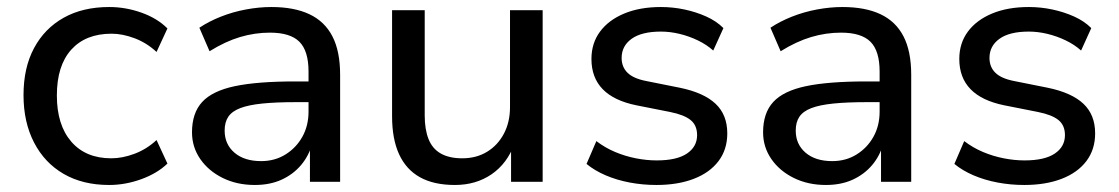

<svg xmlns="http://www.w3.org/2000/svg" viewBox="-20 -518 3187 547"><path d="M291 9Q216 9 161.5 -22.5Q107 -54 77 -112Q47 -170 47 -247Q47 -325 77 -381Q107 -437 161.5 -467.5Q216 -498 291 -498Q338 -498 383 -482Q428 -466 457 -437L426 -370Q398 -396 363.5 -409Q329 -422 298 -422Q224 -422 183 -376.5Q142 -331 142 -246Q142 -162 183 -114.5Q224 -67 297 -67Q329 -67 363.5 -80Q398 -93 426 -119L457 -52Q428 -24 382.5 -7.5Q337 9 291 9Z M706 9Q655 9 614.5 -11Q574 -31 550.5 -65Q527 -99 527 -141Q527 -196 556 -227.5Q585 -259 649 -272.5Q713 -286 821 -286H873V-227H823Q766 -227 727 -223Q688 -219 664.5 -210Q641 -201 630.5 -185.5Q620 -170 620 -146Q620 -107 648 -83Q676 -59 724 -59Q763 -59 793.5 -78Q824 -97 841.5 -128.5Q859 -160 859 -200V-314Q859 -373 833 -399Q807 -425 749 -425Q706 -425 664 -412.5Q622 -400 577 -372L548 -439Q575 -457 609 -470.5Q643 -484 680.5 -491Q718 -498 753 -498Q818 -498 861.5 -477.5Q905 -457 927 -414.5Q949 -372 949 -305V0H863V-110H870Q860 -74 837.5 -47.5Q815 -21 782 -6Q749 9 706 9Z M1276 9Q1216 9 1176.5 -13Q1137 -35 1117 -78.5Q1097 -122 1097 -187V-489H1190V-189Q1190 -149 1201 -121.5Q1212 -94 1236 -80.5Q1260 -67 1297 -67Q1337 -67 1367.5 -85.5Q1398 -104 1415.5 -137Q1433 -170 1433 -213V-489H1526V0H1436V-109H1446Q1425 -52 1380.5 -21.5Q1336 9 1276 9Z M1850 9Q1811 9 1774 2Q1737 -5 1705.5 -18.5Q1674 -32 1651 -51L1679 -116Q1704 -97 1732.5 -85Q1761 -73 1791.5 -67Q1822 -61 1851 -61Q1908 -61 1937 -80.5Q1966 -100 1966 -133Q1966 -161 1947.5 -176Q1929 -191 1889 -199L1793 -218Q1729 -231 1697 -264Q1665 -297 1665 -350Q1665 -395 1689.5 -428Q1714 -461 1758.5 -479.5Q1803 -498 1863 -498Q1897 -498 1930 -491Q1963 -484 1992 -471Q2021 -458 2041 -438L2012 -374Q1993 -391 1968 -403Q1943 -415 1916 -421.5Q1889 -428 1863 -428Q1808 -428 1779.5 -407.5Q1751 -387 1751 -353Q1751 -327 1768 -310.5Q1785 -294 1822 -287L1917 -268Q1985 -254 2018.5 -222.5Q2052 -191 2052 -138Q2052 -92 2027 -59Q2002 -26 1956.5 -8.5Q1911 9 1850 9Z M2333 9Q2282 9 2241.5 -11Q2201 -31 2177.5 -65Q2154 -99 2154 -141Q2154 -196 2183 -227.5Q2212 -259 2276 -272.5Q2340 -286 2448 -286H2500V-227H2450Q2393 -227 2354 -223Q2315 -219 2291.5 -210Q2268 -201 2257.5 -185.5Q2247 -170 2247 -146Q2247 -107 2275 -83Q2303 -59 2351 -59Q2390 -59 2420.5 -78Q2451 -97 2468.5 -128.5Q2486 -160 2486 -200V-314Q2486 -373 2460 -399Q2434 -425 2376 -425Q2333 -425 2291 -412.5Q2249 -400 2204 -372L2175 -439Q2202 -457 2236 -470.5Q2270 -484 2307.5 -491Q2345 -498 2380 -498Q2445 -498 2488.5 -477.5Q2532 -457 2554 -414.5Q2576 -372 2576 -305V0H2490V-110H2497Q2487 -74 2464.5 -47.5Q2442 -21 2409 -6Q2376 9 2333 9Z M2898 9Q2859 9 2822 2Q2785 -5 2753.5 -18.5Q2722 -32 2699 -51L2727 -116Q2752 -97 2780.5 -85Q2809 -73 2839.5 -67Q2870 -61 2899 -61Q2956 -61 2985 -80.5Q3014 -100 3014 -133Q3014 -161 2995.5 -176Q2977 -191 2937 -199L2841 -218Q2777 -231 2745 -264Q2713 -297 2713 -350Q2713 -395 2737.5 -428Q2762 -461 2806.5 -479.5Q2851 -498 2911 -498Q2945 -498 2978 -491Q3011 -484 3040 -471Q3069 -458 3089 -438L3060 -374Q3041 -391 3016 -403Q2991 -415 2964 -421.5Q2937 -428 2911 -428Q2856 -428 2827.5 -407.5Q2799 -387 2799 -353Q2799 -327 2816 -310.5Q2833 -294 2870 -287L2965 -268Q3033 -254 3066.5 -222.5Q3100 -191 3100 -138Q3100 -92 3075 -59Q3050 -26 3004.5 -8.5Q2959 9 2898 9Z"/></svg>

Font: Nunito Sans 12pt ExtraLight 11pt Medium
Style: Regular
Weight: 500
Version: Version 3.101;gftools[0.9.27]